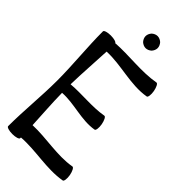

<svg xmlns="http://www.w3.org/2000/svg" viewBox="-316 -1071 1146 1146"><g transform="rotate(45 257.0 -497.5)"><path d="M315 -960C315 -973 309 -986 300 -996C290 -1005 277 -1011 264 -1011C251 -1011 238 -1005 228 -996C219 -986 213 -973 213 -960C213 -947 219 -934 228 -924C238 -915 251 -909 264 -909C277 -909 290 -915 300 -924C309 -934 315 -947 315 -960ZM13 -800C13 -667 28 -533 28 -400C28 -267 13 -133 13 0C13 9 36 16 64 16C92 16 115 9 115 0C115 -2 115 -4 115 -6C234 -15 354 20 473 -1C481 -2 485 -26 480 -54C475 -81 464 -102 455 -101C342 -81 226 -112 112 -107C108 -194 101 -281 100 -368C197 -375 295 -333 393 -350C401 -351 405 -375 400 -403C395 -430 384 -452 375 -450C284 -434 191 -448 100 -440C102 -537 110 -633 114 -730C233 -736 354 -689 473 -710C481 -711 485 -735 480 -763C475 -790 464 -812 455 -810C343 -790 228 -810 114 -802C115 -809 92 -816 64 -816C36 -816 13 -809 13 -800Z"/></g></svg>

Font: Nupuram Condensed Medium
Style: Regular
Weight: 500
Width: 3
Designer: Santhosh Thottingal (santhosh.thottingal@gmail.com)
Foundry: SMC
Version: Version 1.000